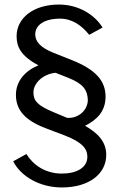

<svg xmlns="http://www.w3.org/2000/svg" viewBox="-20 -753 530 844"><path d="M252 71C372 71 447 11 447 -72C447 -127 414 -166 354 -200C403 -225 444 -261 444 -328C444 -397 402 -446 298 -488L215 -521C155 -545 135 -572 135 -602C135 -643 175 -671 244 -671C299 -671 341 -639 372 -600L431 -632C398 -685 329 -733 239 -733C126 -733 53 -673 53 -594C53 -548 71 -507 149 -466C91 -442 50 -397 50 -336C50 -271 88 -225 179 -190L266 -157C343 -127 364 -98 364 -64C364 -16 317 10 252 10C180 10 126 -27 96 -76L38 -44C72 23 155 71 252 71ZM275 -235 215 -260C143 -290 127 -311 127 -347C127 -388 170 -428 224 -433L280 -411C348 -384 364 -356 366 -315C367 -270 325 -231 275 -235Z"/></svg>

Font: United Sans
Style: Regular
Weight: 400
Designer: Pablo Impallari, Rodrigo Fuenzalida (Modified by Dan O. Williams)
Version: Version 1.000;PS 001.000;hotconv 1.0.88;makeotf.lib2.5.64775